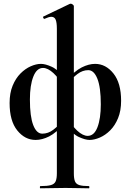

<svg xmlns="http://www.w3.org/2000/svg" viewBox="-20 -745 708 1040"><path d="M199 275Q196 275 196 269Q196 263 199 263Q237 263 256 257.5Q275 252 281.5 237Q288 222 288 194V-589Q288 -623 281.5 -638.5Q275 -654 258 -654Q245 -654 221 -643Q217 -642 214.5 -648Q212 -654 214 -655L358 -724Q360 -725 363 -725Q368 -725 374 -720.5Q380 -716 380 -712V194Q380 222 386 237Q392 252 409.5 257.5Q427 263 462 263Q464 263 464 269Q464 275 462 275Q437 275 403.5 274Q370 273 335 273Q297 273 261.5 274Q226 275 199 275ZM173 13Q115 13 73.5 -38.5Q32 -90 32 -187Q32 -241 48.5 -281Q65 -321 91 -347Q117 -373 146.5 -386Q176 -399 202 -399Q226 -399 261 -383Q296 -367 331 -316L322 -275Q300 -321 269.5 -349Q239 -377 213 -377Q179 -377 160.5 -330Q142 -283 142 -206Q142 -114 160 -67.5Q178 -21 209 -21Q241 -21 268.5 -42Q296 -63 315 -87L330 -77Q284 -25 246 -6Q208 13 173 13ZM465 13Q442 13 407 -3Q372 -19 337 -70L346 -111Q368 -65 398.5 -37Q429 -9 455 -9Q490 -9 508 -56Q526 -103 526 -180Q526 -272 507.5 -318.5Q489 -365 458 -365Q427 -365 399.5 -344Q372 -323 353 -299L338 -309Q385 -361 423 -380Q461 -399 495 -399Q553 -399 594.5 -347Q636 -295 636 -199Q636 -145 619.5 -105Q603 -65 577 -39Q551 -13 521 0Q491 13 465 13Z"/></svg>

Font: Cormorant
Style: Bold
Weight: 700
Designer: Christian Thalmann (Catharsis Fonts)
Foundry: Catharsis Fonts
Version: Version 4.000